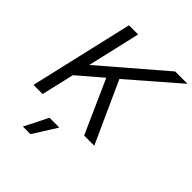

<svg xmlns="http://www.w3.org/2000/svg" viewBox="-255 -849 1232 1232"><g transform="rotate(45 360.5 -233.5)"><path d="M273 -704 190 -344 609 -704H721L390 -417L579 0H487L325 -363L162 -223L110 0H27L190 -704ZM338 76 237 237H168L249 76Z"/></g></svg>

Font: Prodigy Sans
Style: Italic
Weight: 400
Italic angle: -13°
Designer: Wei Huang
Foundry: Wei Huang
Version: Version 1.003; ttfautohint (v1.8.3)